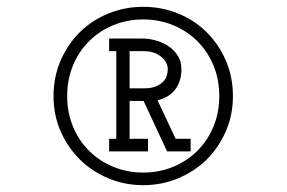

<svg xmlns="http://www.w3.org/2000/svg" viewBox="-20 -654 841 563"><path d="M586 -186Q550 -151 502 -131Q454 -111 400 -111Q346 -111 298 -131Q250 -151 214.5 -186Q179 -221 158 -268.5Q137 -316 137 -372Q137 -429 158 -477Q179 -525 214.5 -560Q250 -595 298 -614.5Q346 -634 400 -634Q454 -634 502 -614.5Q550 -595 585.5 -560Q621 -525 642 -477Q663 -429 663 -372Q663 -316 642 -268.5Q621 -221 586 -186ZM241 -212Q271 -182 312 -165Q353 -148 400 -148Q447 -148 488 -165Q529 -182 559 -212Q589 -242 606 -283Q623 -324 623 -372Q623 -421 606 -462Q589 -503 559 -533Q529 -563 488 -580Q447 -597 400 -597Q353 -597 312 -580Q271 -563 241 -533Q211 -503 194 -462Q177 -421 177 -372Q177 -324 194 -283Q211 -242 241 -212ZM414 -210H300V-247H321V-504H300V-541H399Q415 -541 434.5 -536Q454 -531 472 -520Q489 -509 500.5 -492Q512 -475 512 -451Q512 -416 494 -392Q476 -368 442 -360L495 -247H539V-210H470L401 -358H360V-247H414ZM360 -504V-395H402Q423 -395 436.5 -400.5Q450 -406 458 -414Q466 -422 469 -432Q472 -442 472 -451Q472 -472 452 -488Q432 -504 402 -504Z"/></svg>

Font: Josefin Slab
Style: Bold
Weight: 700
Designer: Santiago Orozco
Foundry: Typemade
Version: Version 2.000